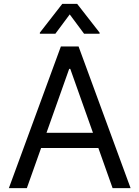

<svg xmlns="http://www.w3.org/2000/svg" viewBox="-20 -966 716 986"><path d="M117.9 0 191.1 -206H485.1L558.2 0H650.6L383.5 -727.3H292.6L25.6 0ZM184.7 -792.6H264.2L338.1 -892L411.9 -792.6H491.5V-798.3L376.4 -946H299.7L184.7 -798.3ZM218.8 -284.1 335.2 -612.2H340.9L457.4 -284.1Z"/></svg>

Font: Magic Ui Pro
Style: Regular
Weight: 400
Designer: Stefan Endress, Andreas Faust
Version: Version 1.000;FEAKit 1.0